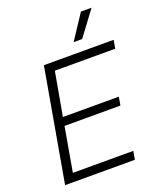

<svg xmlns="http://www.w3.org/2000/svg" viewBox="-165 -1020 928 1120"><g transform="rotate(-20 299.0 -460.0)"><path d="M165 -700H598L589 -648H214L166 -378H513L504 -326H157L109 -52H484L475 0H42ZM475 -920H541L427 -767H374Z"/></g></svg>

Font: Chakra Petch Light
Style: Italic
Weight: 300
Italic angle: -10°
Designer: Katatrad Aksorn Co.,Ltd.
Foundry: Cadson Demak Co.,Ltd.
Version: Version 1.000; ttfautohint (v1.6)